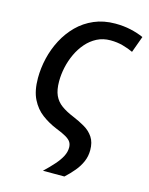

<svg xmlns="http://www.w3.org/2000/svg" viewBox="-113 -620 695 894"><g transform="rotate(15 234.0 -173.5)"><path d="M182.1 201.2Q209.5 175.3 229.7 152.3Q250 129.4 261 108.2Q272 86.9 272 65.9Q272 50.8 265.4 39.8Q258.8 28.8 241.2 18.3Q223.6 7.8 190.9 -4.9Q152.8 -20.5 120.4 -44.7Q87.9 -68.8 67.9 -108.6Q47.9 -148.4 47.9 -210Q47.9 -257.8 59.3 -306.2Q70.8 -354.5 93.5 -397.7Q116.2 -440.9 150.1 -474.9Q184.1 -508.8 229.5 -528.3Q274.9 -547.9 331.1 -547.9Q371.1 -547.9 405.3 -540.3Q439.5 -532.7 468.3 -520L439.5 -440.9Q418 -451.2 389.9 -459Q361.8 -466.8 329.6 -466.8Q293.5 -466.8 264.6 -451.9Q235.8 -437 213.9 -411.9Q191.9 -386.7 177 -355Q162.1 -323.2 154.5 -288.6Q147 -253.9 147 -220.7Q147 -179.2 158.9 -153.1Q170.9 -127 194.6 -109.9Q218.3 -92.8 252.9 -78.6Q284.7 -65.4 311.3 -49.8Q337.9 -34.2 354 -10Q370.1 14.2 370.1 51.8Q370.1 81.5 358.9 107.4Q347.7 133.3 328.6 156.2Q309.6 179.2 285.6 201.2Z"/></g></svg>

Font: Open Sans Medium
Style: Italic
Weight: 500
Italic angle: -12°
Designer: Monotype Design Team
Foundry: Monotype Imaging Inc.
Version: Version 3.000